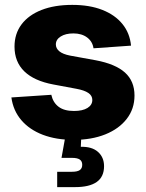

<svg xmlns="http://www.w3.org/2000/svg" viewBox="-20 -558 594 782"><path d="M279.8 11.7Q209 11.7 154.5 -9Q100.1 -29.8 66.9 -68.6Q33.7 -107.4 26.4 -161.1L189 -171.9Q195.8 -140.6 218.5 -123.3Q241.2 -106 281.2 -106Q316.4 -106 336.2 -118.2Q356 -130.4 356 -150.9Q356 -168.5 339.8 -179.4Q323.7 -190.4 291.5 -196.3L197.3 -213.9Q119.1 -228.5 79.1 -267.3Q39.1 -306.2 39.1 -368.2Q39.1 -420.4 67.6 -458.5Q96.2 -496.6 148.9 -517.3Q201.7 -538.1 274.4 -538.1Q344.7 -538.1 396.5 -517.8Q448.2 -497.6 478.5 -460.4Q508.8 -423.3 513.7 -372.1L360.8 -361.3Q356.9 -388.7 335 -405.3Q313 -421.9 278.8 -421.9Q247.1 -421.9 227.3 -409.4Q207.5 -397 207.5 -377Q207.5 -360.8 221.7 -349.1Q235.8 -337.4 265.6 -331.5L370.1 -312.5Q450.2 -297.4 489 -262.5Q527.8 -227.5 527.8 -168.9Q527.8 -114.7 496.3 -74Q464.8 -33.2 408.9 -10.7Q353 11.7 279.8 11.7ZM212.9 204.1V141.6H273.4Q294.9 141.6 304.9 134.8Q314.9 127.9 314.9 113.3Q314.9 98.6 304.9 91.8Q294.9 85 273.4 85H230.5L249.5 -20.5H311V0L309.1 40Q354 38.6 378.9 60.5Q403.8 82.5 403.8 118.7Q403.8 162.1 374 183.1Q344.2 204.1 285.6 204.1Z"/></svg>

Font: Inter 24pt ExtraBold
Style: Regular
Weight: 800
Designer: Rasmus Andersson
Foundry: rsms
Version: Version 4.001;git-66647c0bb